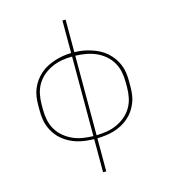

<svg xmlns="http://www.w3.org/2000/svg" viewBox="-135 -840 1019 1161"><g transform="rotate(-15 375.0 -260.0)"><path d="M365 215V8Q338 7 312 4Q286 1 260.5 -6.5Q235 -14 211.5 -26.5Q188 -39 168 -56Q148 -73 133 -94.5Q118 -116 108 -140.5Q98 -165 94.5 -191Q91 -217 91 -244V-276Q91 -303 94.5 -329Q98 -355 108 -379.5Q118 -404 133.5 -425.5Q149 -447 169 -464.5Q189 -482 212.5 -494Q236 -506 261 -514Q286 -522 312 -526.5Q338 -531 365 -531V-735H385V-531Q412 -531 438 -526.5Q464 -522 489 -514Q514 -506 537.5 -494Q561 -482 581 -464.5Q601 -447 616.5 -425.5Q632 -404 642 -379.5Q652 -355 655.5 -329Q659 -303 659 -276V-244Q659 -217 655.5 -191Q652 -165 642 -140.5Q632 -116 617 -94.5Q602 -73 582 -56Q562 -39 538.5 -26.5Q515 -14 489.5 -6.5Q464 1 438 4Q412 7 385 8V215ZM365 -11V-509Q332 -509 300 -503.5Q268 -498 238 -484.5Q208 -471 183 -450Q158 -429 141.5 -401Q125 -373 118.5 -341Q112 -309 112 -276V-244Q112 -211 118.5 -179Q125 -147 141.5 -119Q158 -91 183 -70Q208 -49 238 -35.5Q268 -22 300 -17Q332 -12 365 -11ZM385 -11Q418 -12 450 -17Q482 -22 512 -35.5Q542 -49 567 -70Q592 -91 608.5 -119Q625 -147 631.5 -179Q638 -211 638 -244V-276Q638 -309 631.5 -341Q625 -373 608.5 -401Q592 -429 567 -450Q542 -471 512 -484Q482 -497 450 -502.5Q418 -508 385 -509Z"/></g></svg>

Font: Zed Sans Thin Extended
Style: Regular
Weight: 100
Width: 7
Designer: Belleve Invis
Foundry: Belleve Invis
Version: Version 1.0.0; ttfautohint (v1.8.4)